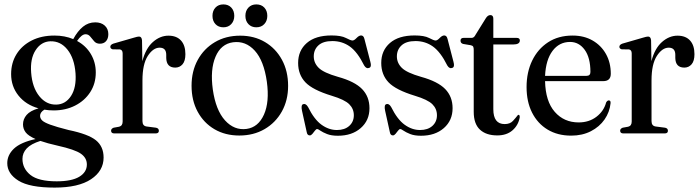

<svg xmlns="http://www.w3.org/2000/svg" viewBox="-20 -606 3180 872"><path d="M291.5 -15.5Q381 3 415.8 31.2Q450.5 59.5 450.5 109.5Q450.5 170 393.5 208Q336.5 246 228 246Q114.5 246 63.8 214.5Q13 183 13 135Q13 98 43.2 69.2Q73.5 40.5 141.5 25.5Q108.5 11 96.5 -5Q84.5 -21 84.5 -41Q84.5 -65 100.8 -84Q117 -103 155 -114Q97.5 -130 64 -171.8Q30.5 -213.5 30.5 -269.5Q30.5 -320.5 55 -360Q79.5 -399.5 123.8 -422Q168 -444.5 227.5 -444.5Q274 -444.5 312.5 -428.5L313 -429Q332.5 -465 357 -484.8Q381.5 -504.5 412.5 -504.5Q439.5 -504.5 455.8 -489.8Q472 -475 472 -451Q472 -431 461.8 -419.2Q451.5 -407.5 433.5 -407.5Q417.5 -407.5 408 -418.2Q398.5 -429 390 -439.8Q381.5 -450.5 368.5 -450.5Q351 -450.5 330 -420Q370 -398.5 392.5 -360.8Q415 -323 415 -277Q415 -226.5 389.8 -187.5Q364.5 -148.5 321.2 -126.5Q278 -104.5 223.5 -104.5Q201.5 -104.5 181.5 -108Q162 -96 162 -80Q162 -68.5 171.2 -59.2Q180.5 -50 208.2 -39.8Q236 -29.5 291.5 -15.5ZM208.5 -418.5Q167 -417 141.8 -378.2Q116.5 -339.5 121.5 -276Q126.5 -209 158.5 -169.2Q190.5 -129.5 236 -131Q278 -132 302.8 -170.5Q327.5 -209 323 -273Q318 -341 286.5 -380.5Q255 -420 208.5 -418.5ZM82 115.5Q82 159.5 118.2 188.5Q154.5 217.5 237.5 217.5Q305.5 217.5 340 196.8Q374.5 176 374.5 141Q374.5 111 347.2 92Q320 73 241.5 55.5Q194.5 45 163.5 34Q120.5 47.5 101.2 68.2Q82 89 82 115.5Z M625 -422.5 626.5 -328Q641.5 -386 674.2 -415Q707 -444 745 -444Q782 -444 802 -422Q822 -400 822 -360Q822 -329 809 -314Q796 -299 776 -299Q736 -299 735 -342.5V-357Q735 -389.5 705 -389.5Q675.5 -389.5 651.2 -352Q627 -314.5 627 -241V-56Q627 -34 646 -31.5L688.5 -26Q701.5 -23.5 701.5 -12Q701.5 0 686.5 0H499.5Q484.5 0 484.5 -12.5Q484.5 -21.5 496 -26L521 -30.5Q537 -34.5 537 -54V-363.5Q537 -379 525 -381.5L491.5 -382Q481 -385 481 -393.5Q481 -403 495 -408L588.5 -435Q604.5 -440 611.5 -440Q623.5 -440 625 -422.5Z M1071 -444Q1134.5 -444 1183.5 -415Q1232.5 -386 1260.5 -334.5Q1288.5 -283 1288.5 -216Q1288.5 -150.5 1260 -99.5Q1231.5 -48.5 1181.5 -19.5Q1131.5 9.5 1067 9.5Q1003 9.5 954.2 -19Q905.5 -47.5 877.8 -98.5Q850 -149.5 850 -216.5Q850 -282.5 878 -333.8Q906 -385 955.8 -414.5Q1005.5 -444 1071 -444ZM1100 -20.5Q1153 -28 1178.8 -85.5Q1204.5 -143 1192 -234.5Q1178.5 -330.5 1137 -376Q1095.5 -421.5 1038.5 -414Q983.5 -406.5 958.8 -348.2Q934 -290 946.5 -199.5Q960 -105.5 1002 -59.2Q1044 -13 1100 -20.5ZM994.5 -482Q972 -482 958.5 -496.5Q945 -511 945 -534Q945 -557 958.5 -571.5Q972 -586 994.5 -586Q1017 -586 1030.5 -571.5Q1044 -557 1044 -534Q1044 -511.5 1030.5 -496.8Q1017 -482 994.5 -482ZM1144 -482Q1122 -482 1108.2 -496.5Q1094.5 -511 1094.5 -534Q1094.5 -557 1108.2 -571.5Q1122 -586 1144 -586Q1167 -586 1180.5 -571.5Q1194 -557 1194 -534Q1194 -511.5 1180.5 -496.8Q1167 -482 1144 -482Z M1510 -15.5Q1545.5 -15.5 1566.2 -34.2Q1587 -53 1587 -82.5Q1587 -112 1566 -132.8Q1545 -153.5 1487 -171Q1400 -197.5 1367 -232.2Q1334 -267 1334 -320Q1334 -376.5 1373.5 -410.8Q1413 -445 1485.5 -445Q1529.5 -445 1551.2 -433.5Q1573 -422 1581 -422Q1588.5 -422 1599.5 -433.5Q1610.5 -445 1620 -445Q1624.5 -445 1628.5 -442Q1632.5 -439 1635 -429.5L1662 -325.5Q1668.5 -302.5 1657.5 -298Q1644 -292 1634 -308.5Q1603.5 -370 1568.8 -394.8Q1534 -419.5 1489.5 -419.5Q1447.5 -419.5 1426.2 -400Q1405 -380.5 1405 -350Q1405 -320 1427.5 -297.8Q1450 -275.5 1515 -257Q1591 -236 1624.5 -201.5Q1658 -167 1658 -114.5Q1658 -59 1618.2 -24.2Q1578.5 10.5 1514.5 10.5Q1485 10.5 1465.5 2.8Q1446 -5 1435.2 -12.5Q1424.5 -20 1420.5 -20Q1416 -20 1410.5 -12.8Q1405 -5.5 1399 1.8Q1393 9 1387 9Q1375.5 9 1373 -6L1351.5 -103.5Q1346 -129.5 1357 -133Q1369 -137 1379 -120Q1407 -63.5 1440.2 -39.5Q1473.5 -15.5 1510 -15.5Z M1887.5 -15.5Q1923 -15.5 1943.8 -34.2Q1964.5 -53 1964.5 -82.5Q1964.5 -112 1943.5 -132.8Q1922.5 -153.5 1864.5 -171Q1777.5 -197.5 1744.5 -232.2Q1711.5 -267 1711.5 -320Q1711.5 -376.5 1751 -410.8Q1790.5 -445 1863 -445Q1907 -445 1928.8 -433.5Q1950.5 -422 1958.5 -422Q1966 -422 1977 -433.5Q1988 -445 1997.5 -445Q2002 -445 2006 -442Q2010 -439 2012.5 -429.5L2039.5 -325.5Q2046 -302.5 2035 -298Q2021.5 -292 2011.5 -308.5Q1981 -370 1946.2 -394.8Q1911.5 -419.5 1867 -419.5Q1825 -419.5 1803.8 -400Q1782.5 -380.5 1782.5 -350Q1782.5 -320 1805 -297.8Q1827.5 -275.5 1892.5 -257Q1968.5 -236 2002 -201.5Q2035.5 -167 2035.5 -114.5Q2035.5 -59 1995.8 -24.2Q1956 10.5 1892 10.5Q1862.5 10.5 1843 2.8Q1823.5 -5 1812.8 -12.5Q1802 -20 1798 -20Q1793.5 -20 1788 -12.8Q1782.5 -5.5 1776.5 1.8Q1770.5 9 1764.5 9Q1753 9 1750.5 -6L1729 -103.5Q1723.5 -129.5 1734.5 -133Q1746.5 -137 1756.5 -120Q1784.5 -63.5 1817.8 -39.5Q1851 -15.5 1887.5 -15.5Z M2118.5 -400.5 2083 -406.5Q2071.5 -410 2071.5 -421.5Q2071.5 -434 2086 -434H2122.5Q2133 -434 2140 -448.5L2186 -522.5Q2195 -537.5 2207 -537.5Q2220.5 -537.5 2220.5 -521V-434H2326Q2341 -434 2341 -422.5Q2341 -404 2311 -404H2220.5V-110Q2220.5 -42.5 2272 -42.5Q2296.5 -42.5 2309.5 -56.8Q2322.5 -71 2332.5 -84Q2341 -87 2340.5 -73Q2334 -37 2307.5 -14Q2281 9 2238.5 9Q2188 9 2159.8 -17.2Q2131.5 -43.5 2131.5 -98V-379.5Q2131.5 -389 2129.2 -393.8Q2127 -398.5 2118.5 -400.5Z M2754 -271Q2754 -237.5 2719.5 -237.5H2455.5Q2457.5 -146 2499.5 -98Q2541.5 -50 2608 -50Q2655.5 -50 2689 -75.8Q2722.5 -101.5 2733 -141Q2738.5 -150 2745 -150Q2754 -150 2753 -137.5Q2749 -97 2725.8 -63.5Q2702.5 -30 2663.5 -10Q2624.5 10 2574 10Q2512.5 10 2467 -17.5Q2421.5 -45 2396.5 -94.5Q2371.5 -144 2371.5 -210.5Q2371.5 -278 2397 -330.8Q2422.5 -383.5 2469.2 -414Q2516 -444.5 2580.5 -444.5Q2632.5 -444.5 2671.5 -422Q2710.5 -399.5 2732.2 -360.5Q2754 -321.5 2754 -271ZM2569 -415.5Q2520 -415.5 2489.5 -375Q2459 -334.5 2455.5 -261.5H2643.5Q2661.5 -261.5 2661.5 -279Q2661.5 -344 2635.5 -379.8Q2609.5 -415.5 2569 -415.5Z M2937 -422.5 2938.5 -328Q2953.5 -386 2986.2 -415Q3019 -444 3057 -444Q3094 -444 3114 -422Q3134 -400 3134 -360Q3134 -329 3121 -314Q3108 -299 3088 -299Q3048 -299 3047 -342.5V-357Q3047 -389.5 3017 -389.5Q2987.5 -389.5 2963.2 -352Q2939 -314.5 2939 -241V-56Q2939 -34 2958 -31.5L3000.5 -26Q3013.5 -23.5 3013.5 -12Q3013.5 0 2998.5 0H2811.5Q2796.5 0 2796.5 -12.5Q2796.5 -21.5 2808 -26L2833 -30.5Q2849 -34.5 2849 -54V-363.5Q2849 -379 2837 -381.5L2803.5 -382Q2793 -385 2793 -393.5Q2793 -403 2807 -408L2900.5 -435Q2916.5 -440 2923.5 -440Q2935.5 -440 2937 -422.5Z"/></svg>

Font: Fraunces 144pt Soft
Style: Regular
Weight: 400
Version: Version 1.000;[0bf87f6ff]